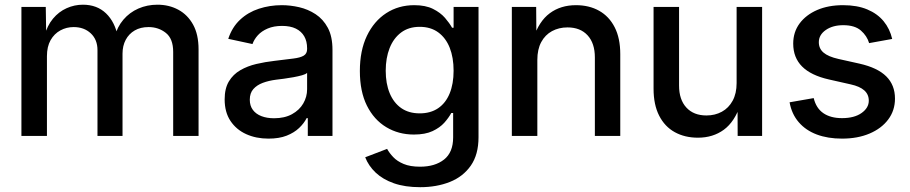

<svg xmlns="http://www.w3.org/2000/svg" viewBox="-20 -570 3815 805"><path d="M69.8 0V-541H171.9L173.8 -417H165.5Q177.7 -462.4 202.1 -491.7Q226.6 -521 259.3 -535.6Q292 -550.3 327.6 -550.3Q386.7 -550.3 424.6 -513.9Q462.4 -477.5 474.6 -414.1H460.4Q471.2 -457 497.3 -487.5Q523.4 -518.1 560.3 -534.2Q597.2 -550.3 640.1 -550.3Q688.5 -550.3 727.5 -529.3Q766.6 -508.3 789.6 -466.8Q812.5 -425.3 812.5 -363.3V0H706.1V-352.5Q706.1 -407.7 675.3 -432.1Q644.5 -456.5 603 -456.5Q569.3 -456.5 544.9 -442.4Q520.5 -428.2 507.1 -403.1Q493.7 -377.9 493.7 -345.2V0H388.7V-359.9Q388.7 -403.8 360.6 -430.2Q332.5 -456.5 288.6 -456.5Q258.8 -456.5 233.2 -442.6Q207.5 -428.7 192.1 -401.6Q176.8 -374.5 176.8 -334.5V0Z M1105.5 11.2Q1053.7 11.2 1012.2 -7.6Q970.7 -26.4 946.3 -63Q921.9 -99.6 921.9 -153.3Q921.9 -199.2 939.7 -228.8Q957.5 -258.3 987.5 -275.6Q1017.6 -293 1054.9 -301.8Q1092.3 -310.5 1131.3 -314.9Q1179.7 -320.8 1209.5 -324.5Q1239.3 -328.1 1253.4 -336.7Q1267.6 -345.2 1267.6 -364.3V-367.2Q1267.6 -397 1255.6 -417.7Q1243.7 -438.5 1220.5 -450Q1197.3 -461.4 1162.6 -461.4Q1127.9 -461.4 1102.3 -450.4Q1076.7 -439.5 1061 -422.1Q1045.4 -404.8 1038.6 -385.3L937 -407.2Q953.1 -456.1 986.6 -487.3Q1020 -518.6 1065.4 -533.4Q1110.8 -548.3 1161.6 -548.3Q1197.3 -548.3 1234.4 -539.8Q1271.5 -531.2 1303.2 -510.5Q1335 -489.7 1354.5 -453.4Q1374 -417 1374 -360.8V0H1270.5V-74.7H1265.6Q1254.9 -53.2 1234.1 -33.4Q1213.4 -13.7 1181.9 -1.2Q1150.4 11.2 1105.5 11.2ZM1128.9 -74.2Q1173.3 -74.2 1204.3 -91.3Q1235.4 -108.4 1251.5 -136.2Q1267.6 -164.1 1267.6 -195.8V-264.6Q1262.2 -258.8 1246.3 -254.4Q1230.5 -250 1210.4 -246.3Q1190.4 -242.7 1170.7 -240Q1150.9 -237.3 1137.2 -235.8Q1106.9 -231.9 1082 -222.7Q1057.1 -213.4 1042.2 -196.5Q1027.3 -179.7 1027.3 -151.9Q1027.3 -126.5 1040.3 -109.1Q1053.2 -91.8 1076.2 -83Q1099.1 -74.2 1128.9 -74.2Z M1741.7 214.8Q1678.2 214.8 1631.6 198.5Q1585 182.1 1554.9 153.6Q1524.9 125 1511.2 89.4L1603 54.2Q1612.3 71.3 1628.7 88.6Q1645 106 1672.4 117.4Q1699.7 128.9 1741.2 128.9Q1803.7 128.9 1841.8 98.9Q1879.9 68.8 1879.9 5.9V-96.2H1872.1Q1861.3 -76.2 1842.8 -55.4Q1824.2 -34.7 1793.5 -20.3Q1762.7 -5.9 1715.3 -5.9Q1650.9 -5.9 1599.4 -36.9Q1547.9 -67.9 1518.3 -127.2Q1488.8 -186.5 1488.8 -272.5Q1488.8 -357.9 1518.3 -419.7Q1547.9 -481.4 1599.4 -514.9Q1650.9 -548.3 1716.8 -548.3Q1764.2 -548.3 1795.4 -532.7Q1826.7 -517.1 1845.7 -495.1Q1864.7 -473.1 1875.5 -453.6H1881.8V-541H1986.3V5.4Q1986.3 78.1 1953.9 124.5Q1921.4 170.9 1866 192.9Q1810.5 214.8 1741.7 214.8ZM1739.7 -94.7Q1785.2 -94.7 1816.9 -116.2Q1848.6 -137.7 1865.2 -178Q1881.8 -218.3 1881.8 -273.4Q1881.8 -328.6 1865.5 -369.9Q1849.1 -411.1 1817.4 -434.3Q1785.6 -457.5 1739.7 -457.5Q1693.4 -457.5 1661.6 -433.6Q1629.9 -409.7 1613.5 -368.2Q1597.2 -326.7 1597.2 -273.4Q1597.2 -219.7 1613.8 -179.4Q1630.4 -139.2 1662.1 -116.9Q1693.8 -94.7 1739.7 -94.7Z M2232.9 -318.8V0H2126V-541H2228L2229 -408.2H2215.8Q2239.7 -481 2285.2 -514.6Q2330.6 -548.3 2395 -548.3Q2450.2 -548.3 2491.9 -524.9Q2533.7 -501.5 2557.1 -455.8Q2580.6 -410.2 2580.6 -342.8V0H2474.1V-329.1Q2474.1 -388.7 2443.6 -421.9Q2413.1 -455.1 2359.4 -455.1Q2323.2 -455.1 2294.4 -439.5Q2265.6 -423.8 2249.3 -393.6Q2232.9 -363.3 2232.9 -318.8Z M2906.2 7.3Q2851.1 7.3 2809.1 -15.9Q2767.1 -39.1 2743.7 -85Q2720.2 -130.9 2720.2 -198.2V-541H2827.1V-211.4Q2827.1 -152.3 2857.7 -119.1Q2888.2 -85.9 2941.9 -85.9Q2978 -85.9 3006.6 -101.6Q3035.2 -117.2 3051.8 -147.7Q3068.4 -178.2 3068.4 -221.7V-541H3175.3V0H3072.8L3072.3 -132.8H3085Q3060.5 -59.6 3014.9 -26.1Q2969.2 7.3 2906.2 7.3Z M3510.3 11.2Q3450.7 11.2 3404.5 -6.1Q3358.4 -23.4 3328.9 -57.6Q3299.3 -91.8 3290.5 -141.1L3391.6 -158.7Q3401.9 -116.2 3432.1 -95.5Q3462.4 -74.7 3510.3 -74.7Q3562 -74.7 3592.3 -96.2Q3622.6 -117.7 3622.6 -147.9Q3622.6 -174.3 3603.5 -191.2Q3584.5 -208 3546.4 -216.3L3455.6 -236.8Q3379.9 -253.9 3342.8 -291.3Q3305.7 -328.6 3305.7 -387.2Q3305.7 -435.5 3332.5 -471.7Q3359.4 -507.8 3406.2 -528.1Q3453.1 -548.3 3514.6 -548.3Q3573.7 -548.3 3616.2 -530.5Q3658.7 -512.7 3684.8 -481Q3710.9 -449.2 3720.7 -406.7L3624 -389.2Q3615.2 -419.4 3589.6 -441.9Q3564 -464.4 3515.6 -464.4Q3471.2 -464.4 3442.1 -444.1Q3413.1 -423.8 3413.1 -393.1Q3413.1 -366.2 3432.9 -349.4Q3452.6 -332.5 3495.6 -322.8L3583.5 -303.2Q3659.2 -286.1 3695.8 -249.8Q3732.4 -213.4 3732.4 -156.7Q3732.4 -106.9 3704.1 -69.1Q3675.8 -31.2 3625.7 -10Q3575.7 11.2 3510.3 11.2Z"/></svg>

Font: Inter 17pt Medium
Style: Regular
Weight: 500
Version: Version 4.001;git-66647c0bb